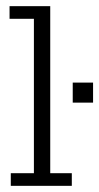

<svg xmlns="http://www.w3.org/2000/svg" viewBox="-20 -603 322 623"><path d="M15 0V-41H90V-542H11V-583H143V-41H213V0ZM216 -270V-335H282V-270Z"/></svg>

Font: Rokkitt SemiBold Light
Style: Regular
Weight: 300
Version: Version 3.103